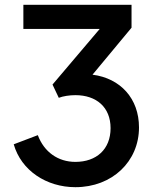

<svg xmlns="http://www.w3.org/2000/svg" viewBox="-20 -765 651 797"><path d="M293 12C446 12 557 -95 557 -236C557 -356 480 -440 364 -455L526 -650V-745H77V-645H394L198 -414L224 -359C242 -366 269 -370 293 -370C380 -370 439 -320 439 -233C439 -145 380 -93 293 -93C221 -93 163 -134 137 -204L37 -166C68 -57 173 12 293 12Z"/></svg>

Font: Mluvka SemiBold
Style: Regular
Weight: 600
Designer: Modified by Jiří Krblich, Original typeface by Gumpita Rahayu
Foundry: Gumpita Rahayu & Jiří Krblich
Version: Version 2.000;Glyphs 3.1.1 (3134)